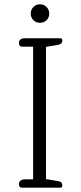

<svg xmlns="http://www.w3.org/2000/svg" viewBox="-20 -873 378 893"><path d="M123 -810Q123 -828 135.5 -840.5Q148 -853 166 -853Q184 -853 196.5 -840.5Q209 -828 209 -810Q209 -791 196.5 -779Q184 -767 166 -767Q148 -767 135.5 -779Q123 -791 123 -810ZM68 -17Q68 -27 75.5 -33Q83 -39 97 -39H134V-656H81Q75 -656 71.5 -660.5Q68 -665 68 -673Q68 -695 96 -695H261Q270 -695 270 -684Q270 -668 248 -664L194 -655V-40L248 -31Q261 -29 265.5 -24Q270 -19 270 -11Q270 0 261 0H81Q75 0 71.5 -4.5Q68 -9 68 -17Z"/></svg>

Font: Maitree Light
Style: Regular
Weight: 300
Designer: CadsonDemak Team
Foundry: CadsonDemak
Version: Version 1.001